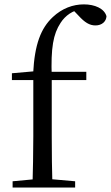

<svg xmlns="http://www.w3.org/2000/svg" viewBox="-20 -836 495 856"><path d="M36.2 0H315V-27.8L192 -38.6H152.1L36.2 -27.8ZM124.7 0H213.9C211.7 -75.8 210.7 -152.7 210.7 -228.5V-492.6C206.1 -623.2 217.4 -684.2 250 -733.9C270.9 -766.9 306.2 -791.3 344.3 -794.7V-803.5H303V-794.5L330.2 -766.1C357.7 -736.1 379 -722.6 405.4 -722.6C434.8 -722.6 453.7 -740.4 454.7 -763.8C444.9 -798.3 402.3 -816.5 354.1 -816.5C305.4 -816.5 257.2 -799 215.6 -760.1C162.1 -710.2 134.4 -638.1 127.9 -510.5L127.7 -504.6L158.4 -520.4L33.1 -509.4V-478.9H128.5V-228.5C128.5 -152.7 126.7 -75.8 124.7 0ZM170.2 -478.9H364.8V-516H170.2Z"/></svg>

Font: Source Han Serif TW VF
Style: Regular
Weight: 250
Designer: Ryoko NISHIZUKA 西塚涼子 (kana & ideographs); Frank Grießhammer (Latin, Greek & Cyrillic); Wenlong ZHANG 张文龙 (bopomofo); San
Foundry: Adobe
Version: Version 2.002;hotconv 1.1.0;makeotfexe 2.6.0